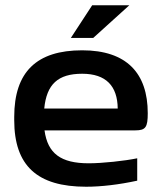

<svg xmlns="http://www.w3.org/2000/svg" viewBox="-20 -700 615 729"><path d="M541 -270C541 -422 461 -509 292 -509C119 -509 34 -427 34 -256V-244C34 -71 121 9 307 9C364 9 432 1 501 -14V-99C453 -89 368 -80 317 -80C211 -80 161 -117 149 -205H494C533 -205 541 -217 541 -270ZM148 -288C157 -380 200 -420 292 -420C383 -420 426 -373 427 -288ZM249 -556H334L471 -680H330Z"/></svg>

Font: LT Wave Medium
Style: Regular
Weight: 500
Designer: Daniel Lyons
Version: Version 2.5 (Glyphs App)